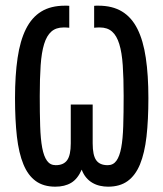

<svg xmlns="http://www.w3.org/2000/svg" viewBox="-20 -666 590 693"><path d="M319.8 -645V-565.9C322.8 -566.2 326.3 -566.5 330.3 -566.7C334.4 -566.8 337.7 -566.9 340.3 -566.9C358.6 -566.9 373.3 -561.9 384.5 -552C395.8 -542.1 404.5 -527 410.6 -506.8C416.8 -486.7 421 -461 423.1 -429.9C425.2 -398.8 426.3 -362.1 426.3 -319.8C426.3 -278.5 425.8 -242.2 424.8 -210.9C423.8 -179.7 421.4 -153.6 417.5 -132.8C413.6 -112 407.8 -96.3 400.1 -85.7C392.5 -75.1 382 -69.8 368.7 -69.8C349.4 -69.8 335.6 -75.8 327.1 -87.9C318.7 -99.9 314.5 -120.1 314.5 -148.4V-288.6H235.4V-148.4C235.4 -120.1 231 -99.9 222.4 -87.9C213.8 -75.8 200 -69.8 181.2 -69.8C167.8 -69.8 157.3 -75.1 149.7 -85.7C142 -96.3 136.2 -112 132.3 -132.8C128.4 -153.6 126 -179.7 125 -210.9C124 -242.2 123.5 -278.5 123.5 -319.8C123.5 -362.1 124.6 -398.8 126.7 -429.9C128.8 -461 133 -486.7 139.2 -506.8C145.3 -527 154.1 -542.1 165.3 -552C176.5 -561.9 191.2 -566.9 209.5 -566.9C212.1 -566.9 215.4 -566.8 219.5 -566.7C223.6 -566.5 227.1 -566.2 230 -565.9V-645C227.4 -645.3 224.8 -645.5 222.2 -645.5H214.4C180.5 -645.5 152.1 -638.5 129.2 -624.5C106.2 -610.5 87.7 -589.5 73.7 -561.5C59.7 -533.5 49.6 -498.7 43.5 -457C37.3 -415.4 34.2 -367 34.2 -312C34.2 -259.3 36.5 -213 41 -173.1C45.6 -133.2 53.4 -99.9 64.5 -73C75.5 -46.1 90.4 -26 109.1 -12.5C127.8 1.1 151.4 7.8 179.7 7.8C202.1 7.8 221.2 3.2 236.8 -6.1C252.4 -15.4 265.1 -31.2 274.9 -53.7C279.1 -42.3 284.6 -32.7 291.3 -24.9C297.9 -17.1 305.5 -10.7 314 -5.9C322.4 -1 331.5 2.5 341.1 4.6C350.7 6.8 360.4 7.8 370.1 7.8C398.4 7.8 422 1.1 440.7 -12.5C459.4 -26 474.3 -46.1 485.4 -73C496.4 -99.9 504.2 -133.2 508.8 -173.1C513.3 -213 515.6 -259.3 515.6 -312C515.6 -367 512.5 -415.4 506.3 -457C500.2 -498.7 490.1 -533.5 476.1 -561.5C462.1 -589.5 443.5 -610.5 420.4 -624.5C397.3 -638.5 369 -645.5 335.4 -645.5H327.6C325 -645.5 322.4 -645.3 319.8 -645Z"/></svg>

Font: CodeNewRoman Nerd Font Mono
Style: Regular
Weight: 400
Monospace: yes
Designer: Sam Radian
Foundry: Code New Roman
Version: Version 2.00 November 29, 2014;Nerd Fonts 3.2.1